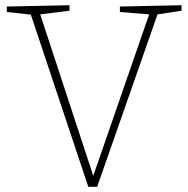

<svg xmlns="http://www.w3.org/2000/svg" viewBox="-20 -713 720 735"><path d="M318 2 98 -657 6 -667V-688L246 -693V-672L134 -658L337 -40L551 -658L439 -667V-688L675 -693V-672L583 -658L352 2Z"/></svg>

Font: Bitter ExtraLight
Style: Regular
Weight: 200
Designer: Sol Matas, and Bitter project Authors
Foundry: Sol Matas
Version: Version 2.001